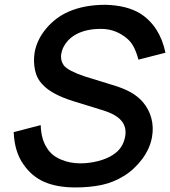

<svg xmlns="http://www.w3.org/2000/svg" viewBox="-20 -786 728 821"><path d="M572 -531Q562.5 -567 548.5 -591.2Q534.5 -615.5 508.5 -632.5Q465.5 -662.5 411.5 -662.5Q348.5 -662.5 306 -639.5Q280.5 -626 263.8 -604.2Q247 -582.5 242.5 -558.5Q236.5 -528.5 254 -505Q272.5 -483 341.5 -459.5L466.5 -421Q510.5 -407.5 540 -390.8Q569.5 -374 590.5 -350Q616.5 -320 627 -281.2Q637.5 -242.5 630 -200Q621.5 -151.5 588.5 -106.5Q571.5 -84 552 -65.8Q532.5 -47.5 509.5 -33.5Q465.5 -6 414.8 4.8Q364 15.5 302 15.5Q224.5 15.5 170.2 -7.8Q116 -31 80 -83.5Q42 -137 38.5 -221L154 -251Q156 -190 181 -153Q200 -121.5 239 -104.5Q277.5 -87.5 324 -87.5Q361 -87.5 398.5 -97Q437.5 -107 461.5 -123Q506.5 -150.5 515.5 -204Q522 -243.5 498 -271Q475 -297 423 -313.5L291.5 -354Q201.5 -382.5 163.5 -423Q137.5 -449 129.8 -485.8Q122 -522.5 128 -561.5Q138 -617 177.5 -664Q217.5 -711.5 272 -735.5Q339.5 -765.5 431.5 -765.5Q523 -763 580 -728Q663.5 -674.5 687.5 -560.5Z"/></svg>

Font: Russisch Sans SemiBold
Style: Italic
Weight: 600
Width: 4
Italic angle: -10°
Designer: Michael Sharanda (font) & Cristiano Sobral (main changes)
Foundry: Michael Sharanda
Version: Version 2.00;September 8, 2020;FontCreator 13.0.0.2681 64-bi